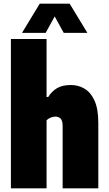

<svg xmlns="http://www.w3.org/2000/svg" viewBox="-20 -1019 589 1039"><path d="M39 0V-808H232V-494H241Q259 -524 288 -541.5Q317 -559 364 -559Q403.5 -559 437.2 -539.2Q471 -519.5 491.5 -474.5Q512 -429.5 512 -354V0H319V-336Q319 -366 308.2 -377Q297.5 -388 280 -388Q267.5 -388 254 -382.5Q240.5 -377 232 -368V0ZM99 -841 195 -999H357L453 -841H325L276 -930L227 -841Z"/></svg>

Font: Encode Sans Condensed Black
Style: Regular
Weight: 900
Width: 3
Designer: Multiple Designers
Foundry: Impallari Type
Version: Version 3.000; ttfautohint (v1.8.3) -l 8 -r 50 -G 200 -x 14 